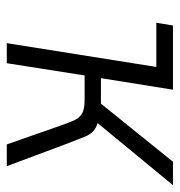

<svg xmlns="http://www.w3.org/2000/svg" viewBox="-2 -527 529 565"><g transform="rotate(90 262.5 -244.5)"><path d="M107 0 177 -440H47L55 -489H244L210 -277H285L456 -489H525L333 -256L323 -272Q350 -267 362.5 -257.5Q375 -248 382.5 -229Q390 -210 404 -174L469 0H405L350 -157Q341 -183 334 -198.5Q327 -214 314 -221.5Q301 -229 274 -229H202L166 0Z"/></g></svg>

Font: Nunito Sans 10pt Condensed Light
Style: Italic
Weight: 300
Width: 3
Italic angle: -9°
Designer: Vernon Adams
Foundry: Vernon Adams
Version: Version 3.101;gftools[0.9.27]